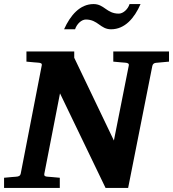

<svg xmlns="http://www.w3.org/2000/svg" viewBox="-34 -924 851 944"><path d="M797 -621V-671H523V-621C550 -618 580 -616 580 -616C592 -615 602 -613 599 -601L526 -233L331 -640V-671H96V-621C124 -618 153 -616 153 -616C166 -615 174 -613 171 -601L68 -71C65 -58 57 -56 43 -55C43 -55 14 -53 -14 -50V0H260V-50C231 -53 202 -55 202 -55C188 -56 182 -58 184 -70L261 -465L485 0H596L715 -600C717 -609 723 -614 732 -615ZM657 -904H603C595 -878 571 -857 550 -857C490 -857 479 -904 426 -904C359 -904 312 -849 281 -780H335C344 -807 367 -828 388 -828C448 -828 459 -780 512 -780C580 -780 627 -835 657 -904Z"/></svg>

Font: Veleka
Style: Bold Italic
Weight: 700
Italic angle: -12°
Designer: Stefan Peev, Context Ltd, 2016; SIL International, 1997-2014.
Foundry: Stefan Peev, Context Ltd, 2016
Version: Version 5.000